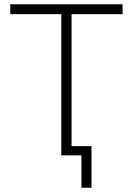

<svg xmlns="http://www.w3.org/2000/svg" viewBox="-20 -725 621 896"><path d="M360 151V0H266V-659H28V-705H552V-659H314V-43H407V151Z"/></svg>

Font: Nunito Sans 7pt SemiCondensed ExtraLight
Style: Regular
Weight: 250
Width: 4
Designer: Vernon Adams
Foundry: Vernon Adams
Version: Version 3.101;gftools[0.9.27]